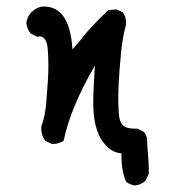

<svg xmlns="http://www.w3.org/2000/svg" viewBox="-20 -469 540 591"><path d="M396 102Q380 100 368 90Q354 57 354 17V3Q327 1 307.5 -19.5Q288 -40 280 -65Q267 -100 267 -152Q267 -191 272 -267Q197 -138 176 -36Q162 -26 145 -26H139L119 -36Q107 -52 107 -73V-79Q119 -112 122 -149Q129 -231 129 -264Q129 -290 127 -317Q124 -357 101 -357L94 -356L74 -366Q63 -380 61 -399Q64 -417 76 -431Q96 -449 115 -449Q195 -449 203 -317Q223 -339 239.5 -360.5Q256 -382 313 -438L339 -440L358 -431Q368 -417 368 -400V-394Q356 -349 352 -300Q344 -213 344 -170Q344 -151 345.5 -123Q347 -95 357.5 -84Q368 -73 394 -73H403L423 -63Q433 -52 433 -34V-28Q438 30 438 55V66L427 88Q413 100 396 102Z"/></svg>

Font: Xiaolai SC
Style: Regular
Weight: 400
Designer: Nozomi Seto 瀬戸のぞみ
Version: Version 3.11;December 4, 2020;FontCreator 13.0.0.2613 64-bit